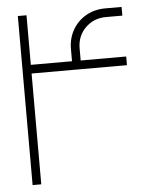

<svg xmlns="http://www.w3.org/2000/svg" viewBox="-48 -665 568 706"><g transform="rotate(-5 236.0 -312.0)"><path d="M44 0V-624H76V0ZM61 -409V-441H428V-409ZM228 -409V-486Q228 -525 246 -556.5Q264 -588 295.5 -606Q327 -624 367 -624H427V-592H367Q321 -592 290.5 -561.5Q260 -531 260 -486V-409Z"/></g></svg>

Font: Mada ExtraLight
Style: Regular
Weight: 250
Designer: Khaled Hosny
Version: Version 1.5